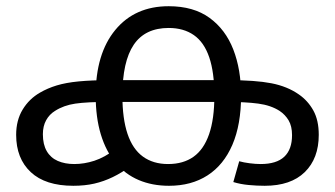

<svg xmlns="http://www.w3.org/2000/svg" viewBox="-20 -586 1078 618"><path d="M216 12Q126 12 79 -32Q32 -76 32 -152Q32 -199 53 -233.5Q74 -268 109 -288Q133 -302 162.5 -311Q192 -320 233.5 -324Q275 -328 333 -328H716Q802 -328 853.5 -318Q905 -308 942 -282Q971 -262 988.5 -230.5Q1006 -199 1006 -152Q1006 -76 961 -32Q916 12 832 12Q807 12 780.5 9.5Q754 7 731 0L750 -67Q764 -63 783.5 -60.5Q803 -58 819 -58Q870 -58 895 -81.5Q920 -105 920 -151Q920 -180 909 -198.5Q898 -217 880 -229Q852 -247 811.5 -252.5Q771 -258 708 -258H331Q260 -258 222.5 -252.5Q185 -247 157 -229Q139 -218 128.5 -199Q118 -180 118 -154Q118 -121 130.5 -99.5Q143 -78 166 -68Q189 -58 219 -58Q251 -58 283.5 -68.5Q316 -79 352 -106L402 -52Q372 -30 343 -16Q314 -2 283.5 5Q253 12 216 12ZM523 -566Q603 -566 654.5 -528.5Q706 -491 731 -426.5Q756 -362 756 -279Q756 -185 728 -120Q700 -55 648 -21.5Q596 12 524 12Q470 12 426.5 -6.5Q383 -25 352 -62Q321 -99 304.5 -153.5Q288 -208 288 -279Q288 -413 351 -489.5Q414 -566 523 -566ZM523 -496Q447 -496 410.5 -442Q374 -388 374 -278Q374 -204 390.5 -155Q407 -106 440 -82Q473 -58 521 -58Q570 -58 603 -81.5Q636 -105 653 -154Q670 -203 670 -278Q670 -353 653.5 -401.5Q637 -450 604 -473Q571 -496 523 -496Z"/></svg>

Font: umalayalam05
Style: Book
Weight: 400
Designer: Jelle Bosma - Monotype Design Team
Foundry: Monotype Imaging Inc.
Version: Version 2.003